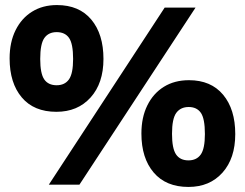

<svg xmlns="http://www.w3.org/2000/svg" viewBox="-20 -730 967 759"><path d="M173 0 631 -700H753L294 0ZM203 -288Q114 -288 66 -345Q18 -402 18 -499Q18 -563 41.5 -610.5Q65 -658 107 -684Q149 -710 205 -710Q293 -710 341 -652.5Q389 -595 389 -497Q389 -401 338 -344.5Q287 -288 203 -288ZM204 -393Q236 -393 252.5 -416Q269 -439 269 -497Q269 -557 253 -580Q237 -603 204 -603Q172 -603 155.5 -580Q139 -557 139 -497Q139 -439 155 -416Q171 -393 204 -393ZM725 9Q636 9 587.5 -48Q539 -105 539 -202Q539 -266 562.5 -313.5Q586 -361 628 -387Q670 -413 727 -413Q814 -413 862 -355.5Q910 -298 910 -200Q910 -104 859.5 -47.5Q809 9 725 9ZM725 -96Q757 -96 773.5 -119Q790 -142 790 -200Q790 -261 774 -284Q758 -307 726 -307Q694 -307 677 -284Q660 -261 660 -201Q660 -143 676 -119.5Q692 -96 725 -96Z"/></svg>

Font: REM
Style: Bold
Weight: 700
Designer: Octavio Pardo
Foundry: Ashler Design
Version: Version 1.005;gftools[0.9.28]